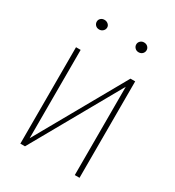

<svg xmlns="http://www.w3.org/2000/svg" viewBox="-172 -810 828 911"><g transform="rotate(30 242.0 -354.5)"><path d="M105.5 -44.4 378.4 -528.3H404.3V0H378.4V-483.9L105.5 0H80.1V-528.3H105.5ZM104.5 -683.1Q104.5 -693.4 112.3 -700.9Q120.1 -708.5 132.8 -708.5Q144.5 -708.5 153.1 -700.9Q161.6 -693.4 161.6 -683.1Q161.6 -671.9 153.1 -663.8Q144.5 -655.8 132.8 -655.8Q120.1 -655.8 112.3 -663.8Q104.5 -671.9 104.5 -683.1ZM320.8 -683.1Q320.8 -693.8 328.9 -701.7Q336.9 -709.5 348.6 -709.5Q361.3 -709.5 369.4 -701.7Q377.4 -693.8 377.4 -683.1Q377.4 -671.9 369.4 -663.8Q361.3 -655.8 348.6 -655.8Q336.9 -655.8 328.9 -663.8Q320.8 -671.9 320.8 -683.1Z"/></g></svg>

Font: Roboto Condensed Thin
Style: Regular
Weight: 250
Width: 3
Designer: Christian Robertson
Foundry: Google
Version: Version 3.009; 2024